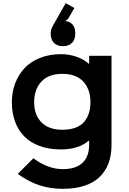

<svg xmlns="http://www.w3.org/2000/svg" viewBox="-20 -984 818 1219"><path d="M554.2 -335Q554.2 -417 508.8 -466.1Q463.4 -515.1 376 -515.1Q288.1 -515.1 242.4 -465.6Q196.8 -416 196.8 -335Q196.8 -254.4 243.4 -207.3Q290 -160.2 376 -160.2Q423.3 -160.2 458.5 -173.1Q493.7 -186 514.2 -210.2Q534.7 -234.4 544.4 -265.4Q554.2 -296.4 554.2 -335ZM545.9 -629.9H688V-64Q688 69.8 609.4 142.3Q530.8 214.8 377.9 214.8Q299.3 214.8 231 192.6Q162.6 170.4 92.8 120.1L191.9 21Q285.2 89.8 377.9 89.8Q461.9 89.8 503.9 49.8Q545.9 9.8 545.9 -64V-90.8H543.9Q477.5 -35.2 367.2 -35.2Q291 -35.2 231.4 -57.1Q171.9 -79.1 133.3 -118.9Q94.7 -158.7 75 -213.4Q55.2 -268.1 55.2 -335Q55.2 -397.5 75.4 -452.4Q95.7 -507.3 133.8 -549.3Q171.9 -591.3 232.2 -615.7Q292.5 -640.1 367.2 -640.1Q418.9 -640.1 466.3 -623.5Q513.7 -606.9 543.9 -579.1H545.9ZM458 -772Q458 -733.4 437.7 -712.2Q417.5 -690.9 379.9 -690.9Q342.3 -690.9 322 -712.2Q301.8 -733.4 301.8 -772Q301.8 -796.4 315.9 -820.8L397 -963.9L452.1 -933.1L412.1 -863.8L394 -851.1Q458 -841.3 458 -772Z"/></svg>

Font: Sinkin Sans 600 SemiBold
Style: Regular
Weight: 600
Designer: Keith Bates
Foundry: K-Type
Version: Sinkin Sans (version 1.0)  by Keith Bates   •   © 2014   www